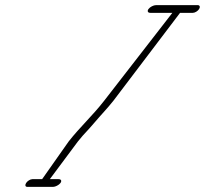

<svg xmlns="http://www.w3.org/2000/svg" viewBox="-20 -704 798 748"><path d="M86.3 24H187.3C195.3 24 209.6 17 215.5 9C221.4 1 218.3 -6 208.7 -6H174.1L283.6 -153C293.7 -166 308.6 -183 327.6 -203L346 -224C373.9 -257 397.7 -281 421.4 -311L681.5 -654H731.5C739.5 -654 750.9 -661 755.9 -669C760.8 -677 758.3 -684 750.3 -684H587.8C578.2 -684 564.5 -677 558.6 -669C552.7 -661 555.7 -654 565.3 -654H651.5L385.4 -311C340.3 -253 291.5 -209 247.6 -153L144.1 -6H106.1C98.1 -6 86.7 1 81.7 9C76.8 17 78.3 24 86.3 24Z"/></svg>

Font: MewTooHand
Style: UltimateItaWide
Weight: 400
Designer: Mew Too, Robert Jablonski
Version: Version 0.77